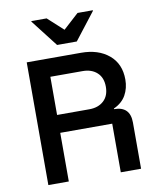

<svg xmlns="http://www.w3.org/2000/svg" viewBox="-95 -966 861 1040"><g transform="rotate(-10 335.0 -445.5)"><path d="M85.8 0V-675H385Q479.2 -675 537.5 -626.2Q595.8 -577.5 595.8 -490.8Q595.8 -443.3 574.6 -405.4Q553.3 -367.5 507.5 -346.7V-343.3Q595.8 -343.3 595.8 -254.2V0H484.2V-267.5H198.3V0ZM198.3 -365.8H375.8Q425 -365.8 455 -393.3Q485 -420.8 485 -470.8Q485 -520.8 455 -548.3Q425 -575.8 375.8 -575.8H198.3ZM264.2 -739.2 149.2 -887.5V-890.8H233.3L318.3 -813.3L403.3 -890.8H487.5V-887.5L372.5 -739.2Z"/></g></svg>

Font: Funnel Sans Medium
Style: Regular
Weight: 500
Version: Version 1.000; Beta; Release 5; Build 24; ttfautohint (v1.8.